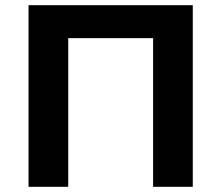

<svg xmlns="http://www.w3.org/2000/svg" viewBox="-20 -720 853 740"><path d="M243 -573H570V0H723V-700H90V0H243Z"/></svg>

Font: Montserrat-Alt1
Style: Bold
Weight: 700
Designer: Differentunic
Foundry: Differentunic
Version: Version 7.222